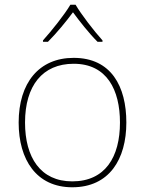

<svg xmlns="http://www.w3.org/2000/svg" viewBox="-20 -783 615 813"><path d="M300 -763H278C254 -722 199 -653 162 -612V-606H183C220 -643 261 -693 289 -731C317 -693 356 -643 393 -606H414V-612C377 -653 324 -722 300 -763ZM515 -264C515 -417 451 -538 292 -538C145 -538 59 -432 59 -264C59 -107 134 10 286 10C443 10 515 -109 515 -264ZM86 -264C86 -420 160 -513 292 -513C433 -513 488 -402 488 -264C488 -119 426 -15 286 -15C151 -15 86 -117 86 -264Z"/></svg>

Font: Noto Kufi Arabic Thin
Style: Regular
Weight: 100
Designer: Monotype Design Team, David Williams, Khaled Hosny
Foundry: Google LLC
Version: Version 2.109